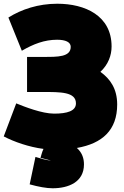

<svg xmlns="http://www.w3.org/2000/svg" viewBox="-33 -758 663 1029"><path d="M200 40C191 59 189 73 184 88C198 92 213 95 227 99C231 100 236 101 240 102C218 102 173 88 157 83L126 230C173 243 216 251 249 251C334 251 417 218 417 123C417 92 408 61 379 35C516 11 595 -61 595 -198C595 -282 558 -335 505 -373C547 -412 565 -461 565 -509C565 -674 423 -738 274 -738C172 -738 82 -708 12 -664L84 -486C146 -522 205 -545 273 -545C319 -545 346 -532 346 -507C346 -452 275 -453 202 -453H112V-265H195C291 -265 374 -266 374 -204C374 -163 327 -149 257 -149C192 -149 98 -186 54 -204L-13 -27C42 2 122 30 200 40Z"/></svg>

Font: Repo ExtraBlack
Style: Regular
Weight: 400
Designer: Stefan Peev
Foundry: Context Ltd
Version: Version 001.502